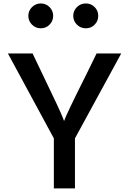

<svg xmlns="http://www.w3.org/2000/svg" viewBox="-20 -1054 739 1102"><path d="M25.4 -747.1H167L221.7 -632.8Q328.1 -413.1 341.8 -375L347.7 -359.4Q359.4 -395.5 478.5 -632.8L534.2 -747.1H675.8L410.2 -259.8V27.3H289.1V-259.8ZM163.6 -912.6Q142.6 -933.6 142.6 -962.9Q142.6 -992.2 163.6 -1013.2Q184.6 -1034.2 214.4 -1034.2Q244.1 -1034.2 264.6 -1013.2Q285.2 -992.2 285.2 -962.9Q285.2 -933.6 264.6 -912.6Q244.1 -891.6 214.4 -891.6Q184.6 -891.6 163.6 -912.6ZM421.4 -912.6Q400.4 -933.6 400.4 -962.9Q400.4 -992.2 421.4 -1013.2Q442.4 -1034.2 472.7 -1034.2Q502.9 -1034.2 523.4 -1013.2Q543.9 -992.2 543.9 -962.9Q543.9 -933.6 523.4 -912.6Q502.9 -891.6 472.7 -891.6Q442.4 -891.6 421.4 -912.6Z"/></svg>

Font: GenEi M Gothic v2 Medium
Style: Regular
Weight: 500
Version: Version 2.0